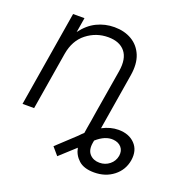

<svg xmlns="http://www.w3.org/2000/svg" viewBox="-129 -648 953 973"><g transform="rotate(20 347.5 -161.0)"><path d="M479 202.6Q424.3 202.6 395.5 176.5Q366.7 150.4 359.9 112.8L276.4 189L241.2 147.9L341.3 54.7Q353 42 365.2 31.2L370.1 0L377 -40L384.8 -89.4L423.8 -323.7Q435.1 -393.6 405.3 -429.9Q375.5 -466.3 314 -466.3Q249.5 -466.3 198.2 -426.5Q147 -386.7 134.3 -311L83 0H20.5L105.5 -515.6H167L153.8 -436Q187.5 -481.9 231.7 -503.4Q275.9 -524.9 326.2 -524.9Q380.4 -524.9 420.4 -501.2Q460.4 -477.5 478.8 -432.6Q497.1 -387.7 486.3 -323.2L436.5 -20Q480.5 -43 523.4 -43Q580.1 -43 612.5 -9.3Q645 24.4 636.2 80.1Q627 134.8 583.7 168.7Q540.5 202.6 479 202.6ZM424.8 50.8 422.4 64.9Q416 104.5 435.5 125.7Q455.1 147 488.3 147Q519 147 542.2 128.4Q565.4 109.9 570.8 80.1Q575.2 51.8 559.6 33.7Q543.9 15.6 515.6 13.2Q471.2 9.3 424.8 50.8Z"/></g></svg>

Font: Inter Display Light
Style: Italic
Weight: 300
Italic angle: -9.39999°
Designer: Rasmus Andersson
Foundry: rsms
Version: Version 4.000;git-a52131595